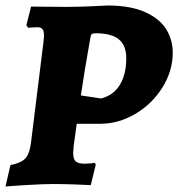

<svg xmlns="http://www.w3.org/2000/svg" viewBox="-23 -669 648 698"><path d="M219 -644Q259 -644 304.5 -646Q350 -648 368 -649Q452 -649 505.5 -624.5Q559 -600 582 -561.5Q605 -523 605 -478Q605 -411 567.5 -351Q530 -291 469 -255Q408 -219 342 -219H256L245 -140Q243 -118 243 -113Q243 -91 252 -82.5Q261 -74 284 -74Q296 -74 307 -75Q318 -76 322 -77L325 -70L307 4Q291 3 248.5 1.5Q206 0 168 0Q137 0 77.5 3.5Q18 7 -3 9L15 -69Q53 -76 69 -93Q85 -110 90 -153L135 -516Q137 -534 137 -539Q137 -556 131.5 -563Q126 -570 113 -570Q102 -570 92 -569Q82 -568 79 -568L73 -578L90 -645ZM436 -457Q436 -504 409 -526Q382 -548 326 -548Q314 -548 310.5 -545Q307 -542 305 -529Q282 -399 271 -322L345 -311Q390 -323 413 -361Q436 -399 436 -457Z"/></svg>

Font: Alegreya SC ExtraBold
Style: Italic
Weight: 800
Italic angle: -7°
Designer: Juan Pablo del Peral
Foundry: Huerta Tipografica
Version: Version 2.007; ttfautohint (v1.6)